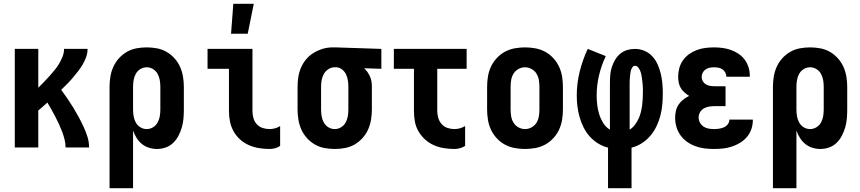

<svg xmlns="http://www.w3.org/2000/svg" viewBox="-20 -778 4540 1013"><path d="M58 0V-520H182V-315Q197 -330 211.5 -345Q226 -360 240 -375.5Q254 -391 267.5 -407.5Q281 -424 291.5 -441.5Q302 -459 310 -479Q318 -499 318 -520H442Q442 -498 434.5 -477Q427 -456 416 -437.5Q405 -419 391.5 -401.5Q378 -384 364 -367.5Q350 -351 334.5 -335.5Q319 -320 303 -304Q320 -281 336 -257.5Q352 -234 367 -209.5Q382 -185 395.5 -160Q409 -135 421 -109Q433 -83 441.5 -56Q450 -29 450 0H326Q326 -22 320.5 -43Q315 -64 307.5 -84Q300 -104 291 -123.5Q282 -143 272 -162Q262 -181 251.5 -200Q241 -219 230 -237Q218 -226 206 -215.5Q194 -205 182 -195V0Z M682 215H558V-320Q558 -347 562.5 -374Q567 -401 578 -425.5Q589 -450 607.5 -470.5Q626 -491 649.5 -504.5Q673 -518 700 -523Q727 -528 754 -528Q781 -528 808 -523Q835 -518 858.5 -504.5Q882 -491 900.5 -470.5Q919 -450 930 -425.5Q941 -401 945.5 -374Q950 -347 950 -320V-200Q950 -176 948 -152.5Q946 -129 939.5 -106.5Q933 -84 922 -62.5Q911 -41 894 -24.5Q877 -8 854.5 0Q832 8 808 8Q787 8 766 1.5Q745 -5 728.5 -18.5Q712 -32 700.5 -50.5Q689 -69 682 -89ZM754 -97Q772 -97 787.5 -106.5Q803 -116 811.5 -131.5Q820 -147 823 -164.5Q826 -182 826 -200V-320Q826 -338 823 -355.5Q820 -373 811.5 -388.5Q803 -404 787.5 -413.5Q772 -423 754 -423Q736 -423 720.5 -413.5Q705 -404 696.5 -388.5Q688 -373 685 -355.5Q682 -338 682 -320V-200Q682 -182 685 -164.5Q688 -147 696.5 -131.5Q705 -116 720.5 -106.5Q736 -97 754 -97Z M1402 8Q1374 8 1346.5 3.5Q1319 -1 1293.5 -12Q1268 -23 1247 -42Q1226 -61 1212.5 -85Q1199 -109 1193.5 -136.5Q1188 -164 1188 -192V-415H1075V-520H1312V-192Q1312 -174 1317 -155.5Q1322 -137 1334.5 -123Q1347 -109 1365 -103Q1383 -97 1402 -97Q1417 -97 1431.5 -101Q1446 -105 1458 -113V-8Q1446 0 1431.5 4Q1417 8 1402 8ZM1199 -600 1211 -758H1319L1287 -600Z M1746 8Q1719 8 1692 3Q1665 -2 1641.5 -15.5Q1618 -29 1599.5 -49.5Q1581 -70 1570 -94.5Q1559 -119 1554.5 -146Q1550 -173 1550 -200V-320Q1550 -346 1554 -372Q1558 -398 1568.5 -422Q1579 -446 1596 -466Q1613 -486 1635.5 -499.5Q1658 -513 1683 -520.5Q1708 -528 1734 -528H1750L1992 -520V-415L1901 -418Q1911 -409 1919 -397.5Q1927 -386 1932.5 -373.5Q1938 -361 1940 -347.5Q1942 -334 1942 -320V-200Q1942 -173 1937.5 -146Q1933 -119 1922 -94.5Q1911 -70 1892.5 -49.5Q1874 -29 1850.5 -15.5Q1827 -2 1800 3Q1773 8 1746 8ZM1746 -97Q1764 -97 1779.5 -106.5Q1795 -116 1803.5 -131.5Q1812 -147 1815 -164.5Q1818 -182 1818 -200V-320Q1818 -337 1815.5 -353.5Q1813 -370 1806 -385Q1799 -400 1785.5 -411Q1772 -422 1755 -423H1745Q1728 -423 1712.5 -413Q1697 -403 1688.5 -387.5Q1680 -372 1677 -355Q1674 -338 1674 -320V-200Q1674 -182 1677 -164.5Q1680 -147 1688.5 -131.5Q1697 -116 1712.5 -106.5Q1728 -97 1746 -97Z M2377 8Q2350 8 2322 3.5Q2294 -1 2269 -12Q2244 -23 2223 -42Q2202 -61 2188 -85Q2174 -109 2169 -136.5Q2164 -164 2164 -192V-415H2058V-520H2442V-415H2287V-192Q2287 -174 2292.5 -155.5Q2298 -137 2310.5 -123Q2323 -109 2341 -103Q2359 -97 2377 -97Q2392 -97 2406.5 -101Q2421 -105 2434 -113V-8Q2421 0 2406.5 4Q2392 8 2377 8Z M2750 8Q2723 8 2695.5 3Q2668 -2 2644 -15Q2620 -28 2601 -48.5Q2582 -69 2570.5 -93.5Q2559 -118 2554.5 -145.5Q2550 -173 2550 -200V-320Q2550 -347 2554.5 -374.5Q2559 -402 2570.5 -426.5Q2582 -451 2601 -471.5Q2620 -492 2644 -505Q2668 -518 2695.5 -523Q2723 -528 2750 -528Q2777 -528 2804.5 -523Q2832 -518 2856 -505Q2880 -492 2899 -471.5Q2918 -451 2929.5 -426.5Q2941 -402 2945.5 -374.5Q2950 -347 2950 -320V-200Q2950 -173 2945.5 -145.5Q2941 -118 2929.5 -93.5Q2918 -69 2899 -48.5Q2880 -28 2856 -15Q2832 -2 2804.5 3Q2777 8 2750 8ZM2750 -97Q2768 -97 2784.5 -106Q2801 -115 2810.5 -130.5Q2820 -146 2823 -164Q2826 -182 2826 -200V-320Q2826 -338 2823 -356Q2820 -374 2810.5 -389.5Q2801 -405 2784.5 -414Q2768 -423 2750 -423Q2732 -423 2715.5 -414Q2699 -405 2689.5 -389.5Q2680 -374 2677 -356Q2674 -338 2674 -320V-200Q2674 -182 2677 -164Q2680 -146 2689.5 -130.5Q2699 -115 2715.5 -106Q2732 -97 2750 -97Z M3188 215V1Q3160 -6 3135 -21.5Q3110 -37 3091 -58.5Q3072 -80 3059 -106Q3046 -132 3038 -160Q3030 -188 3026.5 -216.5Q3023 -245 3023 -274Q3023 -338 3038.5 -400.5Q3054 -463 3081 -520L3176 -482Q3153 -433 3140.5 -380.5Q3128 -328 3128 -274Q3128 -249 3131 -224Q3134 -199 3141.5 -175Q3149 -151 3162.5 -129Q3176 -107 3198 -94V-343Q3198 -364 3200 -385Q3202 -406 3208.5 -425.5Q3215 -445 3226 -463.5Q3237 -482 3253 -495Q3269 -508 3289 -514Q3309 -520 3330 -520Q3356 -520 3380 -510Q3404 -500 3421.5 -481Q3439 -462 3449.5 -438.5Q3460 -415 3466 -390Q3472 -365 3474.5 -339.5Q3477 -314 3477 -288Q3477 -258 3474.5 -228Q3472 -198 3464.5 -169Q3457 -140 3444 -112.5Q3431 -85 3411.5 -62Q3392 -39 3366.5 -22.5Q3341 -6 3312 1V215ZM3302 -94Q3318 -104 3329 -118.5Q3340 -133 3348 -149.5Q3356 -166 3360.5 -183.5Q3365 -201 3367.5 -219Q3370 -237 3371 -255Q3372 -273 3372 -291Q3372 -301 3372 -310.5Q3372 -320 3371 -329.5Q3370 -339 3369 -349Q3368 -359 3366.5 -368.5Q3365 -378 3363 -387.5Q3361 -397 3357 -406Q3353 -415 3346.5 -423Q3340 -431 3330 -431Q3322 -431 3317 -423.5Q3312 -416 3309.5 -408.5Q3307 -401 3306 -392.5Q3305 -384 3304 -376Q3303 -368 3302.5 -359.5Q3302 -351 3302 -343Z M3747 8Q3722 8 3697.5 5Q3673 2 3649.5 -6.5Q3626 -15 3605.5 -29.5Q3585 -44 3570.5 -64Q3556 -84 3549 -108Q3542 -132 3542 -157Q3542 -175 3546 -193Q3550 -211 3560.5 -226.5Q3571 -242 3585.5 -253Q3600 -264 3616 -272Q3603 -280 3591 -290.5Q3579 -301 3571.5 -314Q3564 -327 3561 -342.5Q3558 -358 3558 -373Q3558 -396 3564 -418.5Q3570 -441 3583.5 -460Q3597 -479 3616 -492.5Q3635 -506 3656.5 -514Q3678 -522 3701 -525Q3724 -528 3747 -528Q3770 -528 3792.5 -525Q3815 -522 3836 -514.5Q3857 -507 3876 -494.5Q3895 -482 3908.5 -464Q3922 -446 3929 -424Q3936 -402 3936 -380V-373H3812V-375Q3812 -386 3806 -396.5Q3800 -407 3790.5 -413Q3781 -419 3769.5 -421Q3758 -423 3747 -423Q3735 -423 3723.5 -420.5Q3712 -418 3702.5 -411.5Q3693 -405 3687.5 -394.5Q3682 -384 3682 -372Q3682 -360 3688 -349.5Q3694 -339 3704 -333Q3714 -327 3726 -325Q3738 -323 3750 -323H3808V-218H3750Q3735 -218 3720.5 -215.5Q3706 -213 3693.5 -206Q3681 -199 3673.5 -186Q3666 -173 3666 -158Q3666 -144 3673 -131Q3680 -118 3692 -110Q3704 -102 3718.5 -99.5Q3733 -97 3747 -97Q3760 -97 3773.5 -99Q3787 -101 3799 -106Q3811 -111 3819.5 -122Q3828 -133 3828 -146V-147H3952V-143Q3952 -119 3944 -96Q3936 -73 3920.5 -55Q3905 -37 3884.5 -24.5Q3864 -12 3841 -4.5Q3818 3 3794.5 5.5Q3771 8 3747 8Z M4182 215H4058V-320Q4058 -347 4062.5 -374Q4067 -401 4078 -425.5Q4089 -450 4107.5 -470.5Q4126 -491 4149.5 -504.5Q4173 -518 4200 -523Q4227 -528 4254 -528Q4281 -528 4308 -523Q4335 -518 4358.5 -504.5Q4382 -491 4400.5 -470.5Q4419 -450 4430 -425.5Q4441 -401 4445.5 -374Q4450 -347 4450 -320V-200Q4450 -176 4448 -152.5Q4446 -129 4439.5 -106.5Q4433 -84 4422 -62.5Q4411 -41 4394 -24.5Q4377 -8 4354.5 0Q4332 8 4308 8Q4287 8 4266 1.5Q4245 -5 4228.5 -18.5Q4212 -32 4200.5 -50.5Q4189 -69 4182 -89ZM4254 -97Q4272 -97 4287.5 -106.5Q4303 -116 4311.5 -131.5Q4320 -147 4323 -164.5Q4326 -182 4326 -200V-320Q4326 -338 4323 -355.5Q4320 -373 4311.5 -388.5Q4303 -404 4287.5 -413.5Q4272 -423 4254 -423Q4236 -423 4220.5 -413.5Q4205 -404 4196.5 -388.5Q4188 -373 4185 -355.5Q4182 -338 4182 -320V-200Q4182 -182 4185 -164.5Q4188 -147 4196.5 -131.5Q4205 -116 4220.5 -106.5Q4236 -97 4254 -97Z"/></svg>

Font: Iosevka Term Curly Extrabold
Style: Regular
Weight: 800
Designer: Belleve Invis
Foundry: Belleve Invis
Version: Version 32.3.0